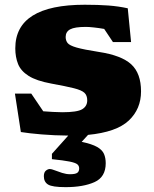

<svg xmlns="http://www.w3.org/2000/svg" viewBox="-20 -557 650 810"><path d="M257 232.5Q200.5 232.5 182.8 221.5Q165 210.5 165 186.5Q165 170 173.5 163Q182 156 190.5 156Q197 156 211 161.5Q225 167 242.2 172.5Q259.5 178 275.5 178Q297.5 178 305.8 172.2Q314 166.5 314 153.5Q314 142.5 306 136Q298 129.5 273.2 124.5Q248.5 119.5 199 114.5V92L268 15Q208.5 14.5 155 10Q101.5 5.5 68 0L43 -162H112L162.5 -87.5Q182 -86 203.5 -84.8Q225 -83.5 243 -83.5Q305.5 -83.5 326.8 -96.2Q348 -109 348 -133.5Q348 -154.5 336.2 -165.5Q324.5 -176.5 291.8 -184.8Q259 -193 196 -204.5Q133.5 -216 100.8 -236.8Q68 -257.5 56.2 -287Q44.5 -316.5 44.5 -353Q44.5 -537 337.5 -537Q394 -537 437.2 -533.8Q480.5 -530.5 519 -522L533 -379.5H456.5L419.5 -435Q396.5 -439 375.8 -441.2Q355 -443.5 342 -443.5Q295 -443.5 276 -433.2Q257 -423 257 -401Q257 -386 265.2 -375.5Q273.5 -365 303 -356.5Q332.5 -348 396.5 -338Q492.5 -323.5 533.8 -285.5Q575 -247.5 575 -171.5Q575 -97 523 -48.2Q471 0.5 351.5 12L324.5 41.5Q368 50.5 389.8 63Q411.5 75.5 418.8 92.5Q426 109.5 426 131.5Q426 190 378.8 211.2Q331.5 232.5 257 232.5Z"/></svg>

Font: Newsreader 6pt ExtraBold
Style: Regular
Weight: 800
Designer: Hugues Gentile
Foundry: Production Type
Version: Version 1.003; ttfautohint (v1.8.3)